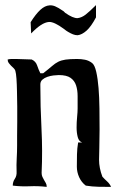

<svg xmlns="http://www.w3.org/2000/svg" viewBox="-20 -729 465 752"><path d="M10 -496Q18 -498 26.5 -498Q35 -498 43 -498Q59 -498 74 -497Q89 -496 104 -496Q120 -489 125.5 -472.5Q131 -456 138 -442H149Q171 -459 183.5 -470Q196 -481 208 -487Q220 -493 236.5 -495.5Q253 -498 282 -498Q298 -498 313 -495Q328 -492 341 -482Q351 -474 357 -447.5Q363 -421 366 -384Q369 -347 369.5 -304Q370 -261 370 -221.5Q370 -182 369 -150Q368 -118 368 -103Q368 -71 381 -37Q389 -28 399.5 -18.5Q410 -9 415 3Q390 3 365.5 2.5Q341 2 316 -2Q299 -15 290 -35Q281 -55 281 -76Q281 -100 281.5 -124Q282 -148 286 -171H302Q289 -175 284.5 -192Q280 -209 280 -229.5Q280 -250 282 -270.5Q284 -291 284 -304Q284 -329 284 -352.5Q284 -376 278 -394.5Q272 -413 256.5 -424Q241 -435 210 -435Q202 -435 189.5 -433.5Q177 -432 165.5 -428Q154 -424 146 -417Q138 -410 138 -398Q138 -312 142.5 -225Q147 -138 143 -52Q143 -43 146 -36.5Q149 -30 152.5 -24Q156 -18 159.5 -12Q163 -6 163 3Q130 -1 96.5 0.5Q63 2 30 -2Q30 -17 38 -28.5Q46 -40 45 -57Q44 -83 45.5 -108.5Q47 -134 47 -160Q47 -173 47 -197.5Q47 -222 47.5 -251Q48 -280 47.5 -311.5Q47 -343 46.5 -371Q46 -399 44.5 -420.5Q43 -442 40 -452Q38 -458 33 -462.5Q28 -467 23 -472Q18 -477 14 -482.5Q10 -488 10 -496ZM356 -709V-661Q337 -625 319 -609Q301 -593 284 -591Q275 -591 266 -594.5Q257 -598 247 -604Q241 -607 230 -616Q192 -644 172 -643Q157 -642 139.5 -630.5Q122 -619 102 -598L100 -642Q120 -674 138 -690.5Q156 -707 174 -708Q184 -709 195.5 -704.5Q207 -700 229 -685Q231 -683 235 -679Q266 -657 284 -658Q300 -660 315 -671.5Q330 -683 356 -709Z"/></svg>

Font: Augsburger Schrift CAT
Style: Regular
Weight: 400
Designer: Peter Wiegel nach Roos&Junge Offenbach
Foundry: CAT-Fonts, Peter Wiegel
Version: Version 1.000